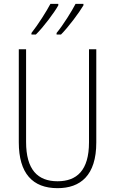

<svg xmlns="http://www.w3.org/2000/svg" viewBox="-20 -971 600 1001"><path d="M415 -943V-951H374C355 -914 309 -840 275 -799V-791H298C337 -830 394 -907 415 -943ZM284 -943V-951H243C223 -913 179 -843 144 -799V-791H167C208 -831 264 -907 284 -943ZM482 -228V-714H444V-229C444 -82 380 -26 280 -26C176 -26 116 -87 116 -231V-714H78V-229C78 -67 150 10 280 10C399 10 482 -56 482 -228Z"/></svg>

Font: Noto Sans Sinhala UI Condensed ExtraLight
Style: Regular
Weight: 200
Width: 3
Designer: Jelle Bosma - Monotype Design Team
Foundry: Monotype Imaging Inc.
Version: Version 2.006